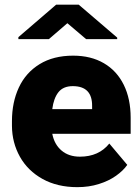

<svg xmlns="http://www.w3.org/2000/svg" viewBox="-20 -770 585 800"><path d="M308.1 -750.5 468.3 -613.3V-606.9H338.9L260.7 -673.3L183.6 -606.9H56.6V-615.2L213.9 -750.5ZM510.3 -83Q493.2 -58.6 463.1 -37.4Q433.1 -16.1 391.8 -3.2Q350.6 9.8 302.2 9.8Q218.8 9.8 157.2 -24.4Q95.7 -58.6 63 -116.9Q30.3 -175.3 29.8 -245.1V-265.1Q29.8 -343.8 58.6 -405.5Q87.4 -467.3 145 -502.7Q202.6 -538.1 284.7 -538.1Q358.9 -538.1 412.8 -506.6Q466.8 -475.1 495.6 -416.7Q524.4 -358.4 524.4 -279.3V-212.4H197.8Q206.5 -168 236.6 -142.6Q266.6 -117.2 313 -117.2Q391.6 -117.2 435.5 -171.9ZM197.8 -315.4H363.8V-328.1Q364.7 -411.1 283.2 -411.1Q243.7 -411.1 223.6 -386Q203.6 -360.8 197.8 -315.4Z"/></svg>

Font: Mardoto Black
Style: Regular
Weight: 900
Designer: Christian Robertson, Vahan Hovhannisyan
Foundry: Google
Version: Version 1.000